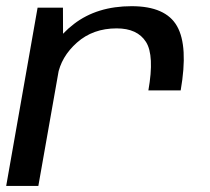

<svg xmlns="http://www.w3.org/2000/svg" viewBox="-20 -616 694 636"><path d="M471.5 -316.5H578.5Q604 -463 566.5 -529.2Q529 -595.5 416 -595.5Q301.5 -595.5 224.8 -536.5Q148 -477.5 134.5 -398L171 -365.5Q182 -428 235 -475Q288 -522 366.5 -522Q435 -522 463.5 -477.2Q492 -432.5 471.5 -316.5ZM0.5 0H107L189 -464L188.5 -590.5H104.5Z"/></svg>

Font: Anybody SemiExpanded
Style: Italic
Weight: 400
Width: 6
Italic angle: -10°
Version: Version 1.113;gftools[0.9.25]